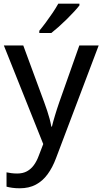

<svg xmlns="http://www.w3.org/2000/svg" viewBox="-20 -786 558 1047"><path d="M1 -538.1H106.9L221.2 -228Q230 -204.1 237.5 -181.4Q245.1 -158.7 250.7 -137.5Q256.3 -116.2 259.8 -95.7H263.2Q269 -120.6 279.8 -156.2Q290.5 -191.9 303.2 -228.5L412.6 -538.1H518.1L285.6 76.2Q266.6 127.4 239.5 164.3Q212.4 201.2 175.3 220.9Q138.2 240.7 87.4 240.7Q64 240.7 46.1 238Q28.3 235.4 15.6 231.9V153.8Q26.4 156.2 41.7 158.2Q57.1 160.2 73.7 160.2Q104.5 160.2 126.7 148.2Q148.9 136.2 164.8 114.3Q180.7 92.3 191.4 63L215.8 -0.5ZM413.1 -766.1V-756.3Q402.3 -742.2 384 -722.4Q365.7 -702.6 343.8 -680.9Q321.8 -659.2 299.8 -639.6Q277.8 -620.1 259.8 -606H194.3V-618.2Q210 -636.7 229.2 -662.6Q248.5 -688.5 267.1 -716.1Q285.6 -743.7 297.9 -766.1Z"/></svg>

Font: Open Sans Medium
Style: Regular
Weight: 500
Designer: Monotype Design Team
Foundry: Monotype Imaging Inc.
Version: Version 3.000